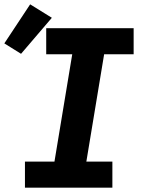

<svg xmlns="http://www.w3.org/2000/svg" viewBox="-61 -865 681 885"><path d="M54 0V-120H190L272 -615H152V-735H555V-615H419L337 -120H457V0ZM36 -617 -41 -665 78 -845 178 -783Z"/></svg>

Font: Iosevka Curly Slab HvExObl
Style: Regular
Weight: 900
Width: 7
Italic angle: -9°
Monospace: yes
Designer: Belleve Invis
Foundry: Belleve Invis
Version: Version 11.1.0; ttfautohint (v1.8.3)